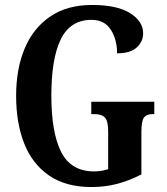

<svg xmlns="http://www.w3.org/2000/svg" viewBox="-20 -744 672 774"><path d="M348 10Q246 10 178.5 -36Q111 -82 78 -164.5Q45 -247 45 -358Q45 -466 79.5 -548.5Q114 -631 182.5 -677.5Q251 -724 351 -724Q452 -724 504.5 -691Q557 -658 557 -610Q557 -576 531 -552.5Q505 -529 452 -529Q452 -585 426.5 -624.5Q401 -664 349 -664Q264 -664 225.5 -586.5Q187 -509 187 -358Q187 -210 226.5 -131.5Q266 -53 360 -53Q388 -53 416 -62V-215Q416 -256 403 -270Q390 -284 361 -284H348V-334H602V-284H595Q570 -284 560 -269.5Q550 -255 550 -211V-41Q502 -16 453 -3Q404 10 348 10Z"/></svg>

Font: Noto Serif Tamil ExtraCondensed
Style: Bold
Weight: 700
Width: 2
Designer: Indian Type Foundry, Tom Grace, and the Monotype Design Team
Foundry: Monotype Imaging Inc.
Version: Version 2.004; ttfautohint (v1.8.4.7-5d5b)